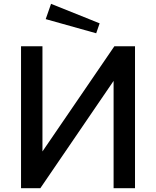

<svg xmlns="http://www.w3.org/2000/svg" viewBox="-20 -984 816 1004"><path d="M202 -192V-742H90V0H191L574 -561V0H686V-742H578ZM219 -884 483 -810 501 -862 247 -964Z"/></svg>

Font: Cheyenne Sans Medium
Style: Regular
Weight: 500
Designer: The Public Sans project authors (U.S. Web Design System), Libre Franklin designed by Pablo Impallari and Rodrigo Fuenzal
Foundry: The Cheyenne Sans Project Authors
Version: Version 2.007